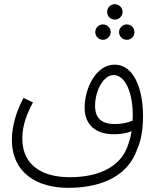

<svg xmlns="http://www.w3.org/2000/svg" viewBox="-20 -713 750 921"><path d="M531 -619C551 -619 568 -635 568 -656C568 -676 551 -693 531 -693C510 -693 494 -676 494 -656C494 -635 510 -619 531 -619ZM474 -522C494 -522 511 -539 511 -559C511 -579 494 -596 474 -596C453 -596 437 -579 437 -559C437 -539 453 -522 474 -522ZM588 -522C609 -522 625 -539 625 -559C625 -579 609 -596 588 -596C568 -596 551 -579 551 -559C551 -539 568 -522 588 -522ZM306 188C436 188 586 151 638 3C657 -38 666 -92 666 -156C666 -293 619 -403 530 -403C442 -403 386 -292 386 -196C386 -110 444 -69 526 -69C554 -69 586 -73 611 -84C608 -62 603 -43 597 -26C559 104 427 137 314 137C195 137 87 89 87 -49C87 -113 109 -166 138 -222L93 -243C41 -149 37 -69 37 -44C37 120 162 188 306 188ZM436 -204C436 -281 478 -353 524 -353C583 -353 617 -265 617 -158C617 -150 616 -141 616 -134C592 -124 561 -118 532 -118C483 -118 436 -134 436 -204Z"/></svg>

Font: Noto Sans Arabic UI Cn Lt
Style: Regular
Weight: 300
Width: 3
Designer: Monotype Design Team, Nadine Chahine and Nizar Qandah
Foundry: Monotype Imaging Inc.
Version: Version 2.010